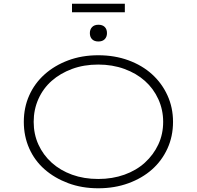

<svg xmlns="http://www.w3.org/2000/svg" viewBox="-20 -1002 1057 1032"><path d="M508 10Q420 10 346.5 -17.5Q273 -45 219.5 -92Q166 -139 137 -204.5Q108 -270 108 -347Q108 -424 137 -489Q166 -554 219.5 -602Q273 -650 346.5 -677.5Q420 -705 508 -705Q596 -705 670 -678Q744 -651 797 -603Q850 -555 880 -489.5Q910 -424 910 -347Q910 -269 880 -203.5Q850 -138 797 -91Q744 -44 670 -17Q596 10 508 10ZM508 -40Q584 -40 648.5 -63Q713 -86 759 -128Q805 -170 831 -225.5Q857 -281 857 -347Q857 -412 831 -469Q805 -526 759 -567Q713 -608 648.5 -631.5Q584 -655 508 -655Q431 -655 367.5 -631.5Q304 -608 258 -567.5Q212 -527 186.5 -470Q161 -413 161 -347Q161 -281 186.5 -225Q212 -169 258 -127.5Q304 -86 367.5 -63Q431 -40 508 -40ZM509 -779Q487 -779 475 -791Q463 -803 463 -824Q463 -844 475 -856.5Q487 -869 509 -869Q531 -869 543 -857Q555 -845 555 -824Q555 -804 543 -791.5Q531 -779 509 -779ZM367 -936V-982H651V-936Z"/></svg>

Font: Lexend Peta ExtraLight
Style: Regular
Weight: 250
Version: Version 1.007